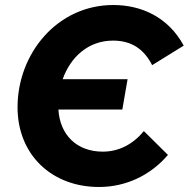

<svg xmlns="http://www.w3.org/2000/svg" viewBox="-20 -730 753 766"><path d="M375 16C484 16 582 -32 650 -112L554 -207C510 -154 454 -125 390 -125C286 -125 219 -192 213 -293H468L489 -414H230C261 -501 331 -568 431 -568C506 -568 555 -533 587 -470L713 -548C651 -662 544 -710 432 -710C208 -710 50 -516 50 -302C50 -113 186 16 375 16Z"/></svg>

Font: Fixel Display
Style: Bold Italic
Weight: 700
Italic angle: -10°
Designer: AlfaBravo + MacPaw
Foundry: Kyrylo Tkachov, Marchela Mozhyna, Serhii Makarenko, Maria Weinstein, Zakhar Kryvoshyya
Version: Version 1.210;Glyphs 3.2 (3217)